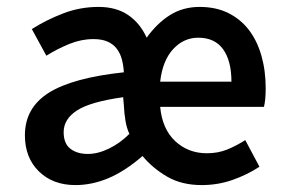

<svg xmlns="http://www.w3.org/2000/svg" viewBox="-20 -523 825 555"><path d="M198 12Q133 12 92.5 -27.5Q52 -67 52 -132Q52 -211 120.5 -254.5Q189 -298 338 -314Q337 -333 332.5 -350.5Q328 -368 318 -381.5Q308 -395 291.5 -402.5Q275 -410 250 -410Q215 -410 180.5 -396Q146 -382 114 -362L72 -439Q113 -465 162 -484Q211 -503 265 -503Q316 -503 350.5 -479.5Q385 -456 404 -414Q434 -456 471.5 -479.5Q509 -503 557 -503Q604 -503 639.5 -485.5Q675 -468 699 -437Q723 -406 735.5 -362.5Q748 -319 748 -268Q748 -234 743 -214H443Q449 -150 486.5 -115Q524 -80 578 -80Q610 -80 636 -90.5Q662 -101 689 -118L730 -41Q695 -18 652.5 -3Q610 12 563 12Q505 12 463 -12.5Q421 -37 392 -72Q341 -28 293.5 -8Q246 12 198 12ZM234 -78Q263 -78 295 -93.5Q327 -109 354 -136Q346 -153 342.5 -175Q339 -197 338 -219L336 -242Q242 -229 203 -204Q164 -179 164 -141Q164 -108 183.5 -93Q203 -78 234 -78ZM443 -287H649Q649 -347 625 -380.5Q601 -414 553 -414Q511 -414 480.5 -381Q450 -348 443 -287Z"/></svg>

Font: Processing Sans Pro Semibold
Style: Regular
Weight: 600
Designer: Paul D. Hunt
Foundry: Adobe Systems Incorporated
Version: Version 2.020;PS 2.000;hotconv 1.0.86;makeotf.lib2.5.63406